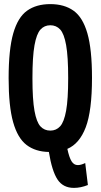

<svg xmlns="http://www.w3.org/2000/svg" viewBox="-20 -730 490 935"><path d="M408 171Q373 185 340 185Q287 185 260 144Q233 103 218 10Q153 9 109.5 -24Q66 -57 44 -135Q22 -213 22 -349Q22 -489 44.5 -567.5Q67 -646 112 -678Q157 -710 225 -710Q293 -710 338 -678Q383 -646 405.5 -568Q428 -490 428 -351Q428 -190 397.5 -110Q367 -30 308 -5Q317 37 328.5 55.5Q340 74 359 74Q374 74 395 64ZM225 -94Q254 -94 273 -115Q292 -136 302 -191Q312 -246 312 -350Q312 -455 302 -510.5Q292 -566 273 -586.5Q254 -607 225 -607Q196 -607 177 -586Q158 -565 148 -509.5Q138 -454 138 -349Q138 -245 148 -190Q158 -135 177 -114.5Q196 -94 225 -94Z"/></svg>

Font: Georama Condensed SemiBold
Style: Regular
Weight: 600
Width: 3
Designer: Jean-Baptiste Levee
Foundry: Production Type
Version: Version 1.000